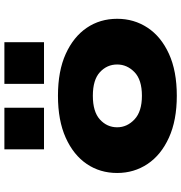

<svg xmlns="http://www.w3.org/2000/svg" viewBox="4 -798 806 853"><g transform="rotate(-90 406.5 -372.0)"><path d="M407 11Q298 11 221 -24Q144 -59 104 -119Q64 -179 64 -254Q64 -330 104 -389Q144 -448 220.5 -482.5Q297 -517 407 -517Q517 -517 593 -482.5Q669 -448 709 -389Q749 -330 749 -254Q749 -179 709.5 -119Q670 -59 593.5 -24Q517 11 407 11ZM407 -144Q478 -144 512 -177Q546 -210 546 -254Q546 -299 512 -330.5Q478 -362 407 -362Q336 -362 301.5 -330.5Q267 -299 267 -254Q267 -210 302 -177Q337 -144 407 -144ZM460 -579V-755H645V-579ZM169 -579V-755H354V-579Z"/></g></svg>

Font: Nunito Sans 7pt Expanded Black
Style: Regular
Weight: 900
Width: 7
Designer: Vernon Adams
Foundry: Vernon Adams
Version: Version 3.101;gftools[0.9.27]